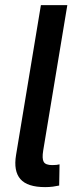

<svg xmlns="http://www.w3.org/2000/svg" viewBox="-20 -748 312 770"><path d="M161.1 2.4Q89.8 2.4 61.8 -29.8Q33.7 -62 44.4 -126.5L144 -727.5H250L153.3 -144.5Q147.9 -111.8 155.3 -98.9Q162.6 -85.9 189.5 -85.9Q199.7 -85.9 206.5 -86.7Q213.4 -87.4 218.8 -88.9L217.3 -3.9Q207 -1.5 192.1 0.5Q177.2 2.4 161.1 2.4Z"/></svg>

Font: Inter 20pt Medium
Style: Italic
Weight: 500
Italic angle: -9.3988°
Version: Version 4.001;git-66647c0bb